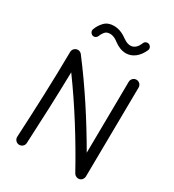

<svg xmlns="http://www.w3.org/2000/svg" viewBox="-228 -1067 1113 1231"><g transform="rotate(30 329.0 -452.0)"><path d="M107.9 36.6H109.4C128.9 36.6 146 22 146.5 2C155.8 -179.2 162.6 -351.6 166.5 -532.7C294.9 -356.9 411.1 -169.4 513.2 15.6C524.4 33.7 540.5 34.7 546.9 34.7C553.7 34.7 560.1 32.7 565.9 28.8C576.2 21.5 581.5 8.8 582 -1.5L589.4 -664.1C589.4 -685.1 573.2 -700.7 553.2 -701.2C533.2 -701.2 516.6 -685.1 516.1 -665L510.3 -136.2C406.7 -315.4 289.6 -496.6 161.1 -665C156.7 -671.4 145.5 -678.7 135.3 -679.2H131.8C113.8 -679.2 95.7 -664.1 95.2 -643.1C92.8 -420.9 84.5 -221.7 73.2 -2V-0.5C73.2 18.6 87.9 35.2 107.9 36.6ZM167.5 -805.2C169.9 -804.2 172.9 -803.7 175.8 -803.7C184.1 -803.7 198.2 -809.6 202.6 -823.7C206.1 -834 212.4 -844.7 221.2 -855.5C230 -866.2 242.7 -871.6 258.8 -871.6C284.7 -871.6 303.2 -859.9 322.8 -844.7C350.1 -824.7 378.4 -813.5 408.2 -813.5C456.5 -813.5 498.5 -847.2 522.5 -902.3C523.9 -905.8 524.9 -909.2 524.9 -912.6C524.9 -919.9 521.5 -933.1 507.3 -939C503.9 -940.4 500 -941.4 496.6 -941.4C489.3 -941.4 476.1 -939 470.7 -923.8C459.5 -896.5 440.9 -870.6 408.2 -870.6C392.6 -870.6 375.5 -877 356.9 -890.1C330.1 -909.2 298.3 -928.2 255.9 -928.2C227.1 -928.2 204.1 -919.4 187 -901.9C169.4 -883.8 156.7 -863.3 148.9 -840.3C147.9 -837.9 147.5 -835 147.5 -832.5C147.5 -824.2 153.3 -810.5 167.5 -805.2Z"/></g></svg>

Font: Mikhak
Style: Regular
Weight: 400
Designer: Amin Abedi
Version: Version 3.2